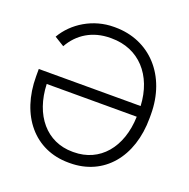

<svg xmlns="http://www.w3.org/2000/svg" viewBox="-127 -831 947 962"><g transform="rotate(20 346.0 -350.5)"><path d="M38 -382V-343C38 -134 157 8 338 8H345C525 8 644 -132 644 -341V-360C644 -567 512 -709 327 -709H320C210 -709 111 -648 62 -563L114 -531C155 -605 228 -651 323 -651H329C475 -651 573 -544 581 -382ZM581 -325C576 -159 483 -50 344 -50H338C200 -50 107 -160 101 -325Z"/></g></svg>

Font: Fixel Text Light
Style: Regular
Weight: 300
Width: 4
Designer: AlfaBravo + MacPaw
Foundry: Kyrylo Tkachov, Marchela Mozhyna, Serhii Makarenko, Maria Weinstein, Zakhar Kryvoshyya
Version: Version 1.211